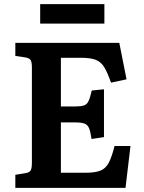

<svg xmlns="http://www.w3.org/2000/svg" viewBox="-20 -907 694 927"><path d="M54 0V-63L103 -71Q122 -74 128 -84Q134 -94 134 -122V-582Q134 -608 127.5 -617.5Q121 -627 101 -630L54 -637V-700H556L591 -524L516 -508Q499 -557 483 -583Q467 -609 441.5 -618.5Q416 -628 371 -628H274V-393H343Q371 -393 385.5 -398Q400 -403 407.5 -419Q415 -435 423 -470L482 -476V-245L422 -236Q417 -271 410 -288Q403 -305 387.5 -310.5Q372 -316 342 -316H274V-73H395Q440 -73 465.5 -83.5Q491 -94 505.5 -122Q520 -150 533 -202H610L586 0ZM174 -793V-887H484V-793Z"/></svg>

Font: Literata SemiBold
Style: Regular
Weight: 600
Designer: Latin by Veronika Burian and Jose Scaglione. Greek by Irene Vlachou. Cyrillic by Vera Evstafieva.
Foundry: TypeTogether
Version: Version 3.103; ttfautohint (v1.8.4.7-5d5b);gftools[0.9.29]